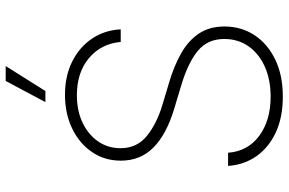

<svg xmlns="http://www.w3.org/2000/svg" viewBox="-186 -796 994 661"><g transform="rotate(-90 310.5 -465.0)"><path d="M308.6 12.2Q238.3 12.2 186.3 -11.7Q134.3 -35.6 104.2 -78.1Q74.2 -120.6 70.3 -176.3H115.7Q120.6 -108.4 173.8 -69.1Q227.1 -29.8 308.6 -29.8Q367.2 -29.8 411.9 -49.8Q456.5 -69.8 481.9 -105.7Q507.3 -141.6 507.3 -189.5Q507.3 -246.6 466.6 -280.3Q425.8 -314 348.1 -337.4L263.7 -362.8Q177.7 -389.2 133.1 -433.8Q88.4 -478.5 88.4 -545.4Q88.4 -601.6 118.2 -645Q147.9 -688.5 199.2 -713.1Q250.5 -737.8 314.9 -737.8Q379.9 -737.8 429.7 -712.9Q479.5 -688 508.5 -644.8Q537.6 -601.6 540.5 -545.9H497.1Q491.2 -613.3 441.7 -655Q392.1 -696.8 314 -696.8Q260.7 -696.8 219.7 -677.5Q178.7 -658.2 155 -624.3Q131.3 -590.3 131.3 -546.4Q131.3 -490.2 173.3 -456.1Q215.3 -421.9 280.8 -402.3L360.4 -378.4Q414.6 -362.3 457.5 -338.1Q500.5 -314 525.4 -277.6Q550.3 -241.2 550.3 -189Q550.3 -131.3 520.8 -85.9Q491.2 -40.5 437 -14.2Q382.8 12.2 308.6 12.2ZM290 -805.2 362.8 -941.9H414.1L328.1 -805.2Z"/></g></svg>

Font: Inter Extra Light
Style: Regular
Weight: 200
Designer: Rasmus Andersson
Foundry: rsms
Version: Version 4.000;git-3c8e0fc